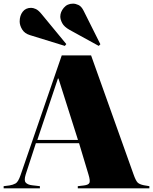

<svg xmlns="http://www.w3.org/2000/svg" viewBox="-30 -1034 840 1054"><path d="M-10 0V-12L22 -16Q41 -19 55.5 -27Q70 -35 83 -73L309 -730H470L703 -77Q715 -43 725 -32.5Q735 -22 760 -17L790 -12V0H397V-12L431 -16Q456 -19 461 -30.5Q466 -42 456 -75L404 -248H167L111 -76Q101 -44 111 -32Q121 -20 146 -17L189 -12V0ZM175 -266H398L291 -603H288ZM512 -782 352 -870Q322 -887 311.5 -907Q301 -927 301 -943Q301 -968 320 -991Q339 -1014 371 -1014Q385 -1014 401 -1006.5Q417 -999 429 -975L521 -791ZM326 -782 135 -841Q105 -850 91.5 -872.5Q78 -895 78 -916Q78 -948 94.5 -969.5Q111 -991 141 -991Q152 -991 166.5 -984.5Q181 -978 198 -957L334 -792Z"/></svg>

Font: Literata 72pt Black
Style: Regular
Weight: 900
Designer: Latin by Veronika Burian and Jose Scaglione. Greek by Irene Vlachou. Cyrillic by Vera Evstafieva.
Foundry: TypeTogether
Version: Version 3.002